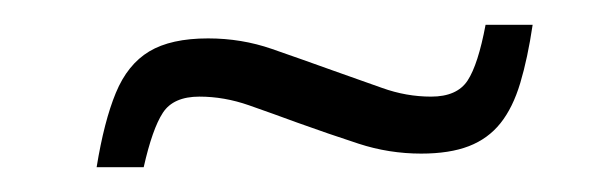

<svg xmlns="http://www.w3.org/2000/svg" viewBox="-20 -380 497 155"><path d="M58 -245Q64 -282 73.5 -305Q83 -328 100.5 -338.5Q118 -349 148 -349Q175 -349 199.5 -340.5Q224 -332 249 -323Q269 -316 288.5 -309Q308 -302 328 -302Q349 -302 357.5 -315Q366 -328 372 -360H410Q406 -333 400 -313Q394 -293 384 -280.5Q374 -268 358.5 -262Q343 -256 320 -256Q294 -256 269.5 -264Q245 -272 220 -281Q201 -288 181 -295Q161 -302 141 -302Q120 -302 111.5 -289Q103 -276 96 -245Z"/></svg>

Font: Saira SemiCondensed Light
Style: Italic
Weight: 300
Width: 4
Italic angle: -12°
Designer: Hector Gatti with collaboration of the Omnibus-Type team
Foundry: Omnibus-Type
Version: Version 1.101